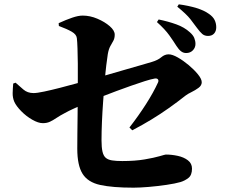

<svg xmlns="http://www.w3.org/2000/svg" viewBox="-20 -848 1040 887"><path d="M840 -603Q827 -603 816.5 -611Q806 -619 795 -636Q782 -657 762 -685Q742 -713 705 -746L713 -758Q757 -749 794.5 -735.5Q832 -722 857 -699Q872 -686 877.5 -672.5Q883 -659 883 -645Q883 -628 871 -615.5Q859 -603 840 -603ZM597 19Q500 19 443 6.5Q386 -6 361.5 -45Q337 -84 337 -161Q337 -190 337.5 -232Q338 -274 338.5 -319.5Q339 -365 339 -402Q339 -435 339.5 -475Q340 -515 339.5 -554Q339 -593 338 -624.5Q337 -656 335 -672Q333 -689 311.5 -701.5Q290 -714 252 -728L251 -741Q286 -757 314 -766.5Q342 -776 362 -776Q396 -776 430 -761.5Q464 -747 487 -727Q510 -707 510 -688Q510 -671 503.5 -659.5Q497 -648 489.5 -634.5Q482 -621 478 -598Q475 -580 471 -546.5Q467 -513 463.5 -470Q460 -427 456.5 -379.5Q453 -332 451 -285.5Q449 -239 449 -200Q449 -167 453.5 -147.5Q458 -128 468.5 -119Q479 -110 497.5 -107Q516 -104 545 -104Q604 -104 648 -111.5Q692 -119 717.5 -126.5Q743 -134 746 -134Q773 -134 801 -128Q829 -122 848 -107.5Q867 -93 867 -69Q867 -39 850.5 -26Q834 -13 814 -7Q790 0 749.5 6Q709 12 667.5 15.5Q626 19 597 19ZM578 -259Q620 -313 654.5 -367Q689 -421 710 -467Q714 -476 709.5 -481.5Q705 -487 694 -485Q677 -482 648.5 -473Q620 -464 586 -452Q552 -440 517 -427Q482 -414 451.5 -402Q421 -390 400 -381Q380 -373 359 -363.5Q338 -354 318 -345Q298 -336 280 -326Q257 -314 241.5 -303.5Q226 -293 211.5 -286Q197 -279 178 -279Q157 -279 129 -295Q101 -311 78 -334.5Q55 -358 46 -378Q38 -397 38.5 -418Q39 -439 41 -462L52 -466Q69 -451 88 -434.5Q107 -418 135 -418Q151 -418 184 -425Q217 -432 256 -442Q295 -452 331 -462Q367 -472 390 -478Q420 -486 461 -498Q502 -510 545.5 -522.5Q589 -535 625.5 -545.5Q662 -556 682 -562Q709 -570 725 -583.5Q741 -597 759 -597Q776 -597 801.5 -582.5Q827 -568 852 -547Q877 -526 894.5 -504.5Q912 -483 912 -468Q912 -453 897 -442Q882 -431 864.5 -422.5Q847 -414 838 -407Q800 -377 760.5 -349Q721 -321 679 -295.5Q637 -270 591 -246ZM941 -682Q925 -682 914.5 -691Q904 -700 890 -719Q878 -736 859.5 -759.5Q841 -783 799 -817L806 -828Q851 -822 887 -811Q923 -800 945 -784Q964 -771 971.5 -755.5Q979 -740 979 -722Q979 -704 969 -693Q959 -682 941 -682Z"/></svg>

Font: Noto Serif JP ExtraLight Black
Style: Regular
Weight: 900
Version: Version 2.003-H1;hotconv 1.1.1;makeotfexe 2.6.0